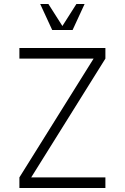

<svg xmlns="http://www.w3.org/2000/svg" viewBox="-20 -940 624 960"><path d="M77 0H507V-53H136L507 -647V-700H77V-647H448L77 -53ZM241 -790H343L403 -920H362L292 -810L222 -920H181Z"/></svg>

Font: Uncut Sans Light
Style: Regular
Weight: 300
Designer: Kasper Nordkvist
Foundry: UNCUT.wtf
Version: Version 1.304;Glyphs 3.2 (3246)